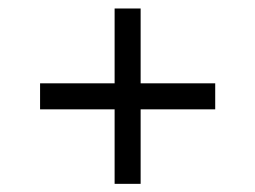

<svg xmlns="http://www.w3.org/2000/svg" viewBox="-20 -529 610 459"><path d="M494.5 -329.8H316.2V-508.7H254V-329.8H75.8V-267.6H254V-89.5H316.2V-267.6H494.5Z"/></svg>

Font: Estedad-FD VF
Style: Regular
Weight: 100
Designer: Amin Abedi
Version: Version 7.3